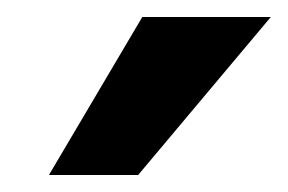

<svg xmlns="http://www.w3.org/2000/svg" viewBox="-20 -770 339 226"><path d="M37.6 -564 147.5 -750H298.8L142.6 -564Z"/></svg>

Font: Now Alt
Style: Bold
Weight: 700
Designer: Alfredo Marco Pradil
Foundry: Alfredo Marco Pradil
Version: Version 1.002;PS 001.002;hotconv 1.0.88;makeotf.lib2.5.64775